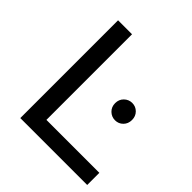

<svg xmlns="http://www.w3.org/2000/svg" viewBox="-189 -836 972 972"><g transform="rotate(45 297.0 -350.0)"><path d="M105 0V-700H205V-87H584V0ZM452 -331Q427 -331 409 -348.5Q391 -366 391 -393Q391 -420 409 -437.5Q427 -455 452 -455Q477 -455 494.5 -437.5Q512 -420 512 -393Q512 -366 494.5 -348.5Q477 -331 452 -331Z"/></g></svg>

Font: MOST Montserrat Medium
Style: Regular
Weight: 500
Designer: Julieta Ulanovsky
Foundry: Julieta Ulanovsky
Version: Version 8.000;March 11, 2024;FontCreator 15.0.0.2926 64-bit